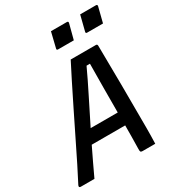

<svg xmlns="http://www.w3.org/2000/svg" viewBox="-244 -1044 1078 1173"><g transform="rotate(-30 295.0 -457.0)"><path d="M75 0H-21Q-36 0 -30 -15Q-6 -60 28 -128.5Q62 -197 101 -276.5Q140 -356 179.5 -436Q219 -516 254 -586Q289 -656 314 -704H492Q502 -704 502 -692Q504 -564 505 -417.5Q506 -271 506 -112Q506 -85 505.5 -57Q505 -29 504 0H414Q404 0 401 -5Q398 -10 399 -28Q400 -69 400.5 -109.5Q401 -150 401 -189H165Q142 -142 119.5 -94.5Q97 -47 75 0ZM379 -623Q343 -545 299 -458Q255 -371 210 -280H401Q401 -368 401.5 -453Q402 -538 403 -623ZM296 -914H408Q419 -914 417 -903L389 -796H278Q267 -796 270 -807ZM502 -914H613Q624 -914 622 -903L595 -796H483Q472 -796 475 -807Z"/></g></svg>

Font: Recursive Mn Lnr St Med
Style: Italic
Weight: 500
Italic angle: -15°
Monospace: yes
Version: Version 1.079;hotconv 1.0.112;makeotfexe 2.5.65598; ttfautoh